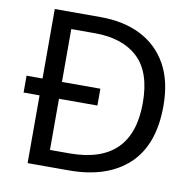

<svg xmlns="http://www.w3.org/2000/svg" viewBox="-80 -795 889 876"><g transform="rotate(10 365.0 -357.0)"><path d="M317 -714Q424 -714 503 -674Q582 -634 625.5 -556.5Q669 -479 669 -364Q669 -183 570.5 -91.5Q472 0 295 0H104V-314H30V-392H104V-714ZM304 -637H194V-392H372V-314H194V-77H284Q574 -77 574 -361Q574 -504 503 -570.5Q432 -637 304 -637Z"/></g></svg>

Font: Noto Sans Nag Mundari
Style: Regular
Weight: 400
Designer: Muthu Nedumaran
Version: Version 1.000; ttfautohint (v1.8.4.7-5d5b)